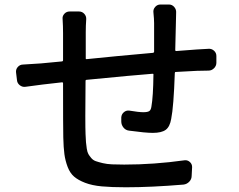

<svg xmlns="http://www.w3.org/2000/svg" viewBox="-20 -794 1040 834"><path d="M646.5 -739.3Q644.5 -752.9 653.8 -763.7Q663.1 -774.4 676.8 -774.4H713.9Q727.5 -774.4 736.8 -763.7Q746.1 -752.9 745.1 -739.3Q744.1 -715.8 744.1 -696.3Q742.2 -600.6 741.2 -576.2Q741.2 -572.3 745.1 -572.3Q759.8 -573.2 835 -579.1Q861.3 -580.1 885.7 -582Q899.4 -583 909.7 -573.7Q919.9 -564.5 919.9 -550.8V-521.5Q919.9 -507.8 909.7 -497.6Q899.4 -487.3 885.7 -487.3Q840.8 -486.3 835 -486.3Q772.5 -483.4 743.2 -481.4Q739.3 -481.4 739.3 -476.6Q734.4 -330.1 723.6 -277.3Q717.8 -243.2 699.7 -230Q681.6 -216.8 643.6 -216.8Q611.3 -216.8 540 -226.6Q525.4 -228.5 516.1 -240.2Q506.8 -252 506.8 -266.6V-284.2Q507.8 -297.9 518.1 -306.6Q528.3 -315.4 542 -313.5Q583 -306.6 602.5 -306.6Q621.1 -306.6 628.4 -311.5Q635.7 -316.4 637.7 -331.1Q645.5 -375 646.5 -469.7Q647.5 -473.6 642.6 -473.6Q565.4 -467.8 356.4 -447.3Q351.6 -447.3 351.6 -442.4Q350.6 -348.6 350.6 -291Q350.6 -232.4 351.6 -211.9Q352.5 -188.5 353.5 -176.3Q354.5 -164.1 356.9 -148.4Q359.4 -132.8 363.8 -125Q368.2 -117.2 376.5 -107.4Q384.8 -97.7 396.5 -93.8Q408.2 -89.8 426.3 -85.4Q444.3 -81.1 466.8 -80.1Q489.3 -79.1 519.5 -79.1Q648.4 -79.1 781.2 -97.7Q793.9 -99.6 804.2 -90.8Q814.5 -82 814.5 -68.4L812.5 -30.3Q812.5 -15.6 802.2 -4.9Q792 5.9 777.3 7.8Q636.7 19.5 526.4 19.5Q464.8 19.5 422.4 15.6Q379.9 11.7 349.6 0Q319.3 -11.7 301.8 -26.9Q284.2 -42 273.9 -68.8Q263.7 -95.7 259.8 -124Q255.9 -152.3 254.9 -197.3Q253.9 -239.3 253.9 -432.6Q253.9 -436.5 250 -436.5Q179.7 -428.7 165 -426.8Q130.9 -422.9 90.8 -417Q77.1 -415 65.9 -423.8Q54.7 -432.6 53.7 -446.3L49.8 -478.5Q47.9 -492.2 57.1 -502.9Q66.4 -513.7 81.1 -513.7Q119.1 -515.6 158.2 -518.6Q210.9 -523.4 250 -527.3Q253.9 -528.3 253.9 -532.2V-649.4Q253.9 -680.7 252 -710Q250 -723.6 259.3 -733.9Q268.6 -744.1 282.2 -744.1H323.2Q336.9 -744.1 346.2 -733.9Q355.5 -723.6 354.5 -710Q352.5 -682.6 352.5 -654.3Q352.5 -586.9 352.5 -541Q351.6 -537.1 356.4 -537.1Q478.5 -549.8 644.5 -564.5Q649.4 -565.4 649.4 -569.3V-693.4Q649.4 -710.9 646.5 -739.3Z"/></svg>

Font: Gen Jyuu GothicL Medium
Style: Regular
Weight: 500
Designer: [Source Han Sans]
Ryoko NISHIZUKA  (kana & ideographs); Paul D. Hunt (Latin, Greek & Cyrillic); Wenlong ZHANG  (bopomofo
Version: Version 1.002.20150607